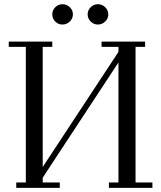

<svg xmlns="http://www.w3.org/2000/svg" viewBox="-20 -902 771 922"><path d="M22 -676.8V-702.1H231V-676.8H185.1V-100.1L548.8 -652.8V-676.8H467.8V-702.1H676.8V-676.8H630.9V-25.9H711.9V0H502.9V-25.9H548.8V-602.1L185.1 -48.8V-25.9H267.1V0H58.1V-25.9H104V-676.8ZM279.8 -881.8Q300.3 -881.8 315.2 -867.4Q330.1 -853 330.1 -833Q330.1 -813 315.2 -798.6Q300.3 -784.2 279.8 -784.2Q259.8 -784.2 245.4 -798.6Q231 -813 231 -833Q231 -853 245.4 -867.4Q259.8 -881.8 279.8 -881.8ZM415.5 -798.6Q400.9 -813 400.9 -833Q400.9 -853 415.5 -867.4Q430.2 -881.8 450.2 -881.8Q470.2 -881.8 485.1 -867.4Q500 -853 500 -833Q500 -813 485.1 -798.6Q470.2 -784.2 450.2 -784.2Q430.2 -784.2 415.5 -798.6Z"/></svg>

Font: Dehuti
Style: Book
Weight: 400
Version: Version 1.2